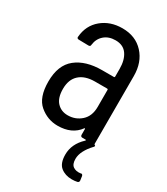

<svg xmlns="http://www.w3.org/2000/svg" viewBox="-175 -594 749 859"><g transform="rotate(30 199.0 -164.5)"><path d="M30 -142Q30 -227 79.5 -266.5Q129 -306 213 -306H274Q278 -306 278 -310V-350Q278 -396 258.5 -424Q239 -452 199 -452Q164 -452 141.5 -432.5Q119 -413 115 -381Q115 -371 105 -371L54 -372Q49 -372 46.5 -375Q44 -378 45 -382Q50 -442 93 -478Q136 -514 199 -514Q267 -514 308 -469.5Q349 -425 349 -354V-4Q349 0 353 1Q355 1 355 4Q355 8 350 12Q331 32 319.5 54Q308 76 308 97Q308 125 323 135Q338 145 360 142L364 141Q370 141 372 149L375 170V173Q375 179 368 182Q355 185 339 185Q305 185 282 166.5Q259 148 259 103Q259 48 305 5Q307 3 306.5 1.5Q306 0 304 0H288Q278 0 278 -10V-39Q278 -41 276.5 -42Q275 -43 274 -41Q238 9 164 9Q112 9 71 -25.5Q30 -60 30 -142ZM180 -54Q220 -54 249 -80Q278 -106 278 -154V-242Q278 -246 274 -246H211Q160 -246 131.5 -220.5Q103 -195 103 -146Q103 -100 124.5 -77Q146 -54 180 -54Z"/></g></svg>

Font: Barlow Condensed
Style: Regular
Weight: 400
Width: 3
Designer: Jeremy Tribby
Foundry: Tribby Type
Version: Version 1.500